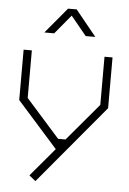

<svg xmlns="http://www.w3.org/2000/svg" viewBox="-58 -743 640 953"><g transform="rotate(5 261.5 -266.5)"><path d="M155 167 123 141 242 0 40 -227V-478H81V-241L249 -52H286L443 -238V-478H483V-225ZM242 -700H285L389 -572H341L263 -667L184 -572H135Z"/></g></svg>

Font: Turret Road Light
Style: Regular
Weight: 300
Designer: Noponies
Foundry: Noponies
Version: Version 1.001; ttfautohint (v1.8)